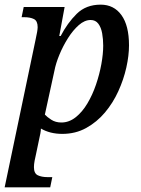

<svg xmlns="http://www.w3.org/2000/svg" viewBox="-34 -566 608 826"><path d="M119 -395Q128 -435 128 -449Q128 -476 112 -484Q96 -492 70 -492H59L68 -536H244L221 -411H227Q256 -467 296 -506.5Q336 -546 399 -546Q456 -546 488.5 -501Q521 -456 521 -371Q521 -327 509.5 -275.5Q498 -224 475 -173.5Q452 -123 417.5 -82Q383 -41 337 -15.5Q291 10 234 10Q181 10 142 -13Q142 -5 139.5 9Q137 23 134 35L121 97Q118 109 115 125Q112 141 112 153Q112 180 128.5 188Q145 196 171 196H191L182 240H-14ZM230 -39Q263 -39 291.5 -61.5Q320 -84 342 -121Q364 -158 379 -202Q394 -246 402 -290Q410 -334 410 -370Q410 -397 405.5 -422.5Q401 -448 389 -464Q377 -480 356 -480Q330 -480 305 -458Q280 -436 258.5 -402Q237 -368 221.5 -330.5Q206 -293 200 -261L159 -73Q168 -63 186.5 -51Q205 -39 230 -39Z"/></svg>

Font: Noto Serif SemiCondensed Medium
Style: Italic
Weight: 500
Width: 4
Italic angle: -12°
Designer: Monotype Design Team
Foundry: Monotype Imaging Inc.
Version: Version 2.013